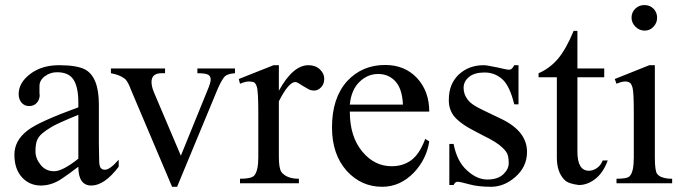

<svg xmlns="http://www.w3.org/2000/svg" viewBox="-20 -714 2663 748"><path d="M388.7 -52.7Q408.2 -52.7 442.4 -91.8V-64.5Q386.7 8.8 335.9 8.8Q285.2 8.8 285.2 -64.5Q244.1 -33.2 227.5 -22.5Q184.6 8.8 139.6 8.8Q94.7 8.8 65.4 -23.4Q36.1 -55.7 36.1 -111.3Q36.1 -167 87.9 -206.1Q129.9 -239.3 285.2 -295.9V-314.5Q285.2 -374 266.6 -403.3Q248 -432.6 202.1 -432.6Q175.8 -432.6 154.8 -417Q133.8 -401.4 133.8 -378.9V-347.7L134.8 -345.7Q134.8 -326.2 123.5 -313.5Q112.3 -300.8 93.8 -300.8Q75.2 -300.8 64 -314Q52.7 -327.1 52.7 -347.7Q52.7 -391.6 97.7 -425.8Q142.6 -460 210 -460Q277.3 -460 309.6 -444.3Q365.2 -416 365.2 -306.6V-155.3L366.2 -94.7Q366.2 -67.4 372.1 -60.1Q377.9 -52.7 388.7 -52.7ZM285.2 -95.7V-266.6Q206.1 -234.4 182.1 -220.2Q158.2 -206.1 144 -193.8Q129.9 -181.6 124 -166.5Q118.2 -151.4 118.2 -124Q118.2 -96.7 138.2 -71.8Q158.2 -46.9 190.9 -46.9Q223.6 -46.9 285.2 -95.7Z M412.1 -447.3H623V-428.7H609.4Q570.3 -428.7 570.3 -394.5Q570.3 -377 580.1 -353.5L684.6 -107.4L789.1 -364.3Q800.8 -391.6 800.8 -404.3Q800.8 -417 791 -422.9Q781.2 -428.7 749 -428.7V-447.3H895.5V-428.7Q866.2 -426.8 855.5 -416Q844.7 -404.3 829.1 -370.1L669.9 13.7H650.4L490.2 -364.3Q477.5 -399.4 464.8 -408.2Q445.3 -422.9 412.1 -428.7Z M1130.9 -394.5Q1104.5 -394.5 1066.4 -319.3V-103.5Q1066.4 -58.6 1076.2 -43.9Q1096.7 -17.6 1144.5 -17.6V0H915V-17.6Q960 -17.6 970.7 -30.3Q986.3 -48.8 986.3 -100.6V-274.4Q986.3 -359.4 980.5 -376Q975.6 -391.6 967.8 -394Q960 -396.5 948.2 -396.5Q936.5 -396.5 915 -387.7L910.2 -406.2L1045.9 -460H1066.4V-360.4Q1121.1 -460 1181.6 -460Q1209 -460 1226.1 -443.8Q1243.2 -427.7 1243.2 -407.2Q1243.2 -386.7 1231 -374Q1218.8 -361.3 1205.1 -361.3Q1190.4 -361.3 1182.6 -366.2Q1171.9 -372.1 1162.1 -377.9Q1152.3 -383.8 1144 -389.2Q1135.7 -394.5 1130.9 -394.5Z M1342.8 -279.3Q1342.8 -180.7 1392.6 -122.1Q1439.5 -66.4 1505.9 -66.4Q1549.8 -66.4 1582 -89.8Q1614.3 -113.3 1636.7 -172.9L1652.3 -163.1Q1641.6 -93.8 1592.8 -42Q1539.1 13.7 1468.8 13.7Q1387.7 13.7 1331.1 -47.9Q1273.4 -112.3 1273.4 -217.8Q1273.4 -332 1332 -397.5Q1390.6 -460.9 1480.5 -460.9Q1556.6 -460.9 1604.5 -410.2Q1652.3 -358.4 1652.3 -279.3ZM1342.8 -306.6H1549.8Q1546.9 -368.2 1520.5 -397Q1494.1 -425.8 1453.1 -425.8Q1412.1 -425.8 1380.4 -395Q1348.6 -364.3 1342.8 -306.6Z M2000 -460V-307.6H1983.4Q1965.8 -379.9 1936.5 -405.8Q1907.2 -431.6 1867.7 -431.6Q1828.1 -431.6 1807.1 -414.1Q1786.1 -396.5 1786.1 -371.6Q1786.1 -346.7 1801.8 -326.2Q1816.4 -305.7 1863.3 -284.2L1934.6 -250Q2033.2 -202.1 2033.2 -122.1Q2033.2 -63.5 1986.3 -23.4Q1943.4 13.7 1892.6 13.7Q1842.8 13.7 1807.6 3.9Q1772.5 -5.9 1762.7 -5.9Q1752.9 -5.9 1747.1 6.8H1730.5V-153.3H1747.1Q1760.7 -84 1799.8 -49.8Q1837.9 -14.6 1878.4 -14.6Q1918.9 -14.6 1940.4 -34.7Q1961.9 -54.7 1961.9 -78.1Q1961.9 -99.6 1957 -113.3Q1952.1 -125 1937.5 -138.7Q1916 -160.2 1861.3 -186.5Q1805.7 -214.8 1786.1 -228.5Q1762.7 -245.1 1750 -259.8Q1728.5 -287.1 1728.5 -322.8Q1728.5 -358.4 1738.8 -382.3Q1749 -406.2 1766.6 -422.9Q1805.7 -460 1864.3 -460Q1874 -460 1887.7 -457L1918 -451.2Q1931.6 -448.2 1944.3 -445.3Q1957 -442.4 1963.4 -442.4Q1969.7 -442.4 1973.6 -446.3Q1977.5 -449.2 1983.4 -460Z M2229.5 -123Q2229.5 -48.8 2274.4 -48.8Q2290 -48.8 2305.2 -59.1Q2320.3 -69.3 2328.1 -88.9H2347.7Q2330.1 -41 2299.3 -17.1Q2268.6 6.8 2235.4 6.8Q2194.3 2 2179.7 -12.7Q2149.4 -43 2149.4 -99.6V-413.1H2078.1V-428.7Q2120.1 -446.3 2153.3 -484.4Q2185.5 -522.5 2214.8 -593.8H2229.5V-447.3H2334V-413.1H2229.5Z M2490.2 -694.3Q2511.7 -694.3 2525.9 -680.2Q2540 -666 2540 -644.5Q2540 -625 2525.9 -609.9Q2511.7 -594.7 2492.2 -594.7Q2470.7 -594.7 2455.6 -609.9Q2440.4 -625 2440.4 -645.5Q2440.4 -666 2455.1 -680.2Q2469.7 -694.3 2490.2 -694.3ZM2531.2 -460V-100.6Q2531.2 -46.9 2540.5 -36.1Q2549.8 -25.4 2562.5 -22.5Q2576.2 -17.6 2598.6 -17.6V0H2381.8V-17.6Q2423.8 -17.6 2432.6 -27.3Q2449.2 -43 2449.2 -100.6V-273.4Q2449.2 -355.5 2444.3 -372.1Q2439.5 -388.7 2433.6 -391.6Q2426.8 -396.5 2415 -396.5Q2402.3 -396.5 2381.8 -387.7L2375 -406.2L2509.8 -460Z"/></svg>

Font: Menaion Unicode
Style: Regular
Weight: 400
Designer: Aleksandr Andreev
Foundry: Ponomar Technologies, Inc.
Version: 2.0